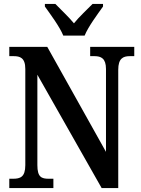

<svg xmlns="http://www.w3.org/2000/svg" viewBox="-20 -951 715 971"><path d="M300 -771H408C426 -816 474 -880 501 -918V-931H448C421 -903 380 -866 354 -833C327 -866 287 -903 260 -931H207V-918C234 -880 282 -816 300 -771ZM27 0H250V-47H227C190 -47 169 -55 169 -116V-573L494 0H578V-598C578 -655 602 -667 636 -667H659V-714H436V-667H458C491 -667 516 -656 516 -602V-183L219 -714H27V-667H49C81 -667 108 -659 108 -602V-116C108 -55 82 -47 45 -47H27Z"/></svg>

Font: Noto Serif Devanagari Condensed SemiBold
Style: Regular
Weight: 600
Width: 3
Designer: Universal Thirst, Indian Type Foundry and the Monotype Design Team
Foundry: Monotype Imaging Inc.
Version: Version 2.004